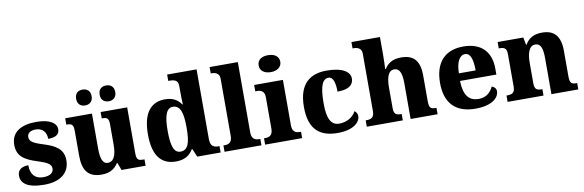

<svg xmlns="http://www.w3.org/2000/svg" viewBox="-53 -1230 5158 1696"><g transform="rotate(-10 2526.0 -382.0)"><path d="M237 10C386 10 465 -60 465 -169C465 -270 397 -309 289 -343C197 -372 169 -390 169 -430C169 -465 199 -484 245 -484C300 -484 340 -449 340 -383C410 -383 442 -407 442 -453C442 -501 390 -549 261 -549C125 -549 35 -497 35 -383C35 -284 93 -242 211 -205C296 -178 332 -159 332 -119C332 -86 306 -57 240 -57C170 -57 126 -96 126 -184C74 -184 29 -164 29 -107C29 -41 82 10 237 10Z M926 -617C959 -617 995 -636 995 -688C995 -741 959 -759 926 -759C889 -759 855 -741 855 -688C855 -636 889 -617 926 -617ZM713 -617C748 -617 783 -636 783 -688C783 -741 748 -759 713 -759C678 -759 644 -741 644 -688C644 -636 678 -617 713 -617ZM752 10C822 10 869 -17 900 -67H905L930 0H1146V-57H1136C1099 -57 1075 -61 1075 -119V-536H837V-479H841C877 -479 900 -474 900 -418V-231C900 -140 877 -83 822 -83C773 -83 759 -140 759 -226V-536H519V-479H523C573 -479 583 -464 583 -407V-188C583 -55 632 10 752 10Z M1418 10C1496 10 1543 -22 1573 -73H1578L1609 0H1819V-57H1811C1763 -57 1737 -74 1737 -137V-760H1473V-703H1481C1525 -703 1561 -696 1561 -643V-591C1561 -553 1562 -508 1564 -477H1559C1531 -518 1489 -548 1416 -548C1288 -548 1214 -460 1214 -267C1214 -75 1288 10 1418 10ZM1471 -69C1413 -69 1391 -135 1391 -268C1391 -399 1413 -471 1472 -471C1541 -471 1561 -399 1561 -269C1561 -134 1541 -69 1471 -69Z M1854 0H2185V-57H2174C2136 -57 2107 -73 2107 -128V-760H1854V-703H1865C1886 -703 1932 -695 1932 -644V-128C1932 -73 1904 -57 1865 -57H1854Z M2380 -622C2432 -622 2477 -648 2477 -698C2477 -751 2432 -774 2380 -774C2325 -774 2283 -751 2283 -698C2283 -648 2325 -622 2380 -622ZM2218 0H2550V-57H2539C2500 -57 2472 -73 2472 -128V-536H2214V-479H2230C2268 -479 2297 -463 2297 -412V-130C2297 -73 2269 -57 2230 -57H2218Z M2869 10C3013 10 3072 -54 3072 -105C3072 -123 3064 -144 3046 -154C3023 -107 2968 -69 2895 -69C2821 -69 2790 -135 2790 -268C2790 -435 2822 -485 2872 -485C2916 -485 2929 -421 2929 -350C3052 -350 3074 -402 3074 -444C3074 -499 3014 -550 2866 -550C2724 -550 2613 -483 2613 -267C2613 -58 2716 10 2869 10Z M3130 0H3453V-57H3449C3405 -57 3383 -67 3383 -122V-305C3383 -380 3396 -457 3456 -457C3505 -457 3523 -408 3523 -322V0H3765V-57H3761C3716 -57 3699 -66 3699 -128V-358C3699 -493 3645 -550 3534 -550C3450 -550 3410 -515 3385 -474H3378C3380 -502 3382 -555 3382 -606V-760H3126V-703H3140C3161 -703 3207 -695 3207 -644V-125C3207 -66 3175 -57 3135 -57H3130Z M4104 10C4257 10 4317 -54 4317 -110C4317 -134 4300 -151 4278 -158C4255 -108 4215 -70 4147 -70C4059 -70 4014 -126 4011 -255H4337V-309C4337 -467 4244 -550 4092 -550C3927 -550 3834 -453 3834 -266C3834 -91 3923 10 4104 10ZM4163 -323H4013C4014 -426 4047 -481 4096 -481C4143 -481 4163 -423 4163 -323Z M4393 0H4715V-57H4711C4667 -57 4645 -67 4645 -122V-305C4645 -385 4663 -457 4721 -457C4771 -457 4786 -408 4786 -322V0H5027V-57H5023C4978 -57 4961 -66 4961 -128V-358C4961 -493 4904 -550 4798 -550C4714 -550 4674 -516 4646 -469H4641L4628 -536H4398V-479H4402C4446 -479 4469 -470 4469 -415V-125C4469 -66 4442 -57 4397 -57H4393Z"/></g></svg>

Font: Noto Serif Gurmukhi ExtraBold
Style: Regular
Weight: 800
Designer: Vaibhav Singh and the Monotype Design Team
Foundry: Monotype Imaging Inc.
Version: Version 2.004